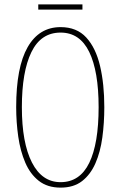

<svg xmlns="http://www.w3.org/2000/svg" viewBox="-20 -848 551 878"><path d="M457 -358Q457 -286 448 -219.5Q439 -153 416.5 -101.5Q394 -50 355.5 -20Q317 10 257 10Q197 10 157.5 -21Q118 -52 95.5 -104.5Q73 -157 63.5 -223Q54 -289 54 -358Q54 -541 106.5 -632.5Q159 -724 257 -724Q331 -724 374.5 -676.5Q418 -629 437.5 -546.5Q457 -464 457 -358ZM80 -358Q80 -195 126 -105Q172 -15 257 -15Q345 -15 388 -103Q431 -191 431 -358Q431 -522 388 -610.5Q345 -699 257 -699Q167 -699 123.5 -609.5Q80 -520 80 -358ZM357 -828V-804H155V-828Z"/></svg>

Font: Noto Sans Thai Looped ExtraCondensed Thin
Style: Regular
Weight: 100
Width: 2
Designer: Sasikarn Vongin, Ben Mitchell
Foundry: The Fontpad Ltd
Version: Version 1.001; ttfautohint (v1.8.4.7-5d5b)